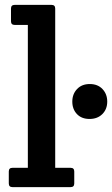

<svg xmlns="http://www.w3.org/2000/svg" viewBox="-20 -766 459 786"><path d="M206 -731V-79H269Q284 -79 284 -64V-15Q284 0 269 0H31Q16 0 16 -15V-64Q16 -79 31 -79H94V-664H40Q25 -664 25 -679V-731Q25 -746 40 -746H191Q206 -746 206 -731ZM295 -299Q276 -319 276 -350Q276 -381 295.5 -401.5Q315 -422 347.5 -422Q380 -422 399.5 -401.5Q419 -381 419 -350Q419 -319 399 -299Q379 -279 346.5 -279Q314 -279 295 -299Z"/></svg>

Font: Crete Round
Style: Regular
Weight: 400
Designer: Veronika Burian
Foundry: TypeTogether
Version: Version 1.001